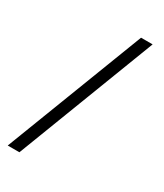

<svg xmlns="http://www.w3.org/2000/svg" viewBox="-193 -788 791 926"><g transform="rotate(30 202.5 -325.0)"><path d="M76.7 61H11.7L308.6 -710.9H373Z"/></g></svg>

Font: Vazirmatn UI Light
Style: Regular
Weight: 300
Designer: Saber Rastikerdar
Foundry: Saber Rastikerdar
Version: Version 33.003